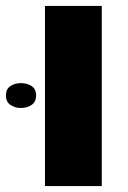

<svg xmlns="http://www.w3.org/2000/svg" viewBox="-82 -629 434 649"><path d="M70 0V-609H262V0ZM-62 -306Q-62 -328 -47 -338Q-32 -348 -11 -348Q10 -348 25 -338Q40 -328 40 -306Q40 -285 25 -274.5Q10 -264 -11 -264Q-32 -264 -47 -274.5Q-62 -285 -62 -306Z"/></svg>

Font: Noto Sans Hebrew Black
Style: Regular
Weight: 900
Designer: Monotype Design Team
Foundry: Monotype Imaging Inc.
Version: Version 2.003